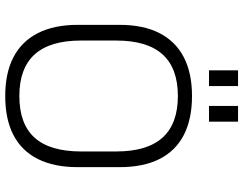

<svg xmlns="http://www.w3.org/2000/svg" viewBox="-118 -805 930 734"><g transform="rotate(90 347.0 -438.0)"><path d="M347 7Q259 7 198.5 -24.5Q138 -56 106.5 -118Q75 -180 75 -270V-430Q75 -521 106.5 -582.5Q138 -644 198.5 -675.5Q259 -707 347 -707Q436 -707 496.5 -675.5Q557 -644 588 -582.5Q619 -521 619 -430V-270Q619 -180 588 -118Q557 -56 496.5 -24.5Q436 7 347 7ZM347 -47Q454 -47 506.5 -105.5Q559 -164 559 -283V-417Q559 -536 506 -594.5Q453 -653 347 -653Q241 -653 188 -594.5Q135 -536 135 -417V-283Q135 -164 188 -105.5Q241 -47 347 -47ZM309 -883V-772H249V-883ZM445 -883V-772H385V-883Z"/></g></svg>

Font: Pathway Extreme 8pt Thin
Style: Regular
Weight: 100
Version: Version 1.001;gftools[0.9.26]